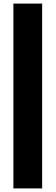

<svg xmlns="http://www.w3.org/2000/svg" viewBox="-20 -828 310 1068"><path d="M54.5 220V-808H214.5V220Z"/></svg>

Font: Encode Sans SC SemiCondensed ExtraBold
Style: Regular
Weight: 800
Width: 4
Designer: Multiple Designers
Foundry: Impallari Type
Version: Version 3.002